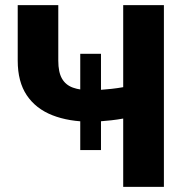

<svg xmlns="http://www.w3.org/2000/svg" viewBox="-20 -731 719 751"><path d="M375 -520.5V-144H293.9V-520.5ZM49.3 -710.9H208V-493.7Q208 -448.7 222.4 -423.6Q236.8 -398.4 265.4 -388.2Q293.9 -377.9 336.4 -377.9Q350.1 -377.9 371.6 -379.4Q393.1 -380.9 416.7 -383.5Q440.4 -386.2 461.2 -389.9Q481.9 -393.6 494.1 -398.4V-275.4Q481.9 -271 460.7 -267.1Q439.5 -263.2 415.5 -260.5Q391.6 -257.8 370.4 -256.3Q349.1 -254.9 336.4 -254.9Q249.5 -254.9 184.8 -280.3Q120.1 -305.7 84.7 -358.4Q49.3 -411.1 49.3 -493.7ZM461.9 -710.9H621.1V0H461.9Z"/></svg>

Font: Roboto ExtraBold
Style: Regular
Weight: 800
Designer: Christian Robertson
Foundry: Google
Version: Version 3.009; 2024